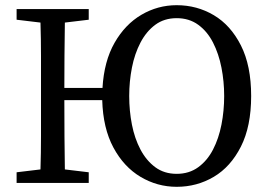

<svg xmlns="http://www.w3.org/2000/svg" viewBox="-20 -705 1035 740"><path d="M661 -35Q709 -35 744 -60.5Q779 -86 801 -128.5Q823 -171 833.5 -224.5Q844 -278 844 -335Q844 -391 833.5 -444.5Q823 -498 801 -541Q779 -584 744 -609.5Q709 -635 661 -635Q613 -635 578.5 -609.5Q544 -584 521.5 -541Q499 -498 488.5 -444.5Q478 -391 478 -335Q478 -278 488.5 -224.5Q499 -171 521.5 -128.5Q544 -86 578.5 -60.5Q613 -35 661 -35ZM661 15Q586 15 521.5 -23.5Q457 -62 417 -136.5Q377 -211 374 -319H228Q228 -243 228.5 -178Q229 -113 230 -52L322 -41V0H44V-41L136 -52Q138 -115 138 -180Q138 -245 138 -310V-359Q138 -424 138 -489Q138 -554 136 -618L44 -629V-670H322V-629L230 -618Q229 -554 228.5 -490Q228 -426 228 -366H375Q381 -469 421.5 -540Q462 -611 525 -648Q588 -685 661 -685Q739 -685 804 -646.5Q869 -608 908.5 -530Q948 -452 948 -335Q948 -218 908.5 -140Q869 -62 804 -23.5Q739 15 661 15Z"/></svg>

Font: Source Serif 4
Style: Regular
Weight: 400
Designer: Frank Grießhammer
Foundry: Adobe
Version: Version 4.005;hotconv 1.1.0;makeotfexe 2.6.0